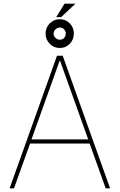

<svg xmlns="http://www.w3.org/2000/svg" viewBox="-20 -1033 656 1053"><path d="M56.8 0H32.7L292.6 -727.3H323.9L583.8 0H559.7L471.6 -245.7H144.9ZM152.7 -268.5H463.8L309.7 -698.9H306.8ZM308.2 -769.9Q275.9 -769.5 252.8 -792.8Q229.8 -816.1 230.1 -849.4Q229.8 -881.7 252.8 -904.7Q275.9 -927.6 308.2 -927.6Q340.2 -927.6 362.7 -904.7Q385.3 -881.7 384.9 -849.4Q385.3 -816.1 362.7 -792.8Q340.2 -769.5 308.2 -769.9ZM308.2 -815.3Q322.8 -815 331.7 -825.1Q340.6 -835.2 340.9 -849.4Q340.6 -861.9 331.7 -871.8Q322.8 -881.7 308.2 -882.1Q294.4 -881.7 284.3 -871.8Q274.1 -861.9 274.1 -849.4Q274.1 -835.2 284.3 -825.1Q294.4 -815 308.2 -815.3ZM288.4 -938.9 333.8 -1012.8H393.5L315.3 -938.9Z"/></svg>

Font: Inter UI Thin
Style: Regular
Weight: 100
Designer: Rasmus Andersson
Foundry: rsms
Version: 3.2;8d6f07862